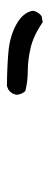

<svg xmlns="http://www.w3.org/2000/svg" viewBox="180 -402 141 540"><g transform="rotate(90 250.0 -131.5)"><path d="M221.7 -81.1Q173.8 -81.1 127.4 -85Q81.1 -88.9 47.4 -107.9Q13.7 -127 9.8 -154.3Q12.7 -169.9 25.4 -178.7L42 -181.6Q80.1 -155.3 114.7 -147.5Q149.4 -139.6 178.7 -139.6Q208 -139.6 235.4 -132.8Q245.1 -123 246.1 -107.4Q243.2 -92.8 231.4 -85Z"/></g></svg>

Font: JasonHandwriting4
Style: Regular
Weight: 400
Version: Version 1.01.21